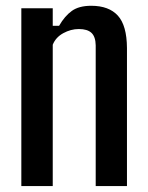

<svg xmlns="http://www.w3.org/2000/svg" viewBox="-20 -628 498 648"><path d="M52 0V-600H158V-541H179.5Q198.5 -574 222.5 -591.2Q246.5 -608.5 288 -608.5Q347.5 -608.5 377.8 -575.2Q408 -542 408.5 -466V0H303V-475Q302.5 -504 288.8 -517Q275 -530 246 -530Q219 -530 193.5 -516Q168 -502 158 -477V0Z"/></svg>

Font: Big Shoulders Medium
Style: Regular
Weight: 500
Designer: Patric King
Foundry: XO Type Co
Version: Version 2.002